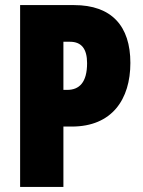

<svg xmlns="http://www.w3.org/2000/svg" viewBox="-20 -734 560 754"><path d="M271 -714H59V0H229V-237H262C420 -237 492 -344 492 -487C492 -632 418 -714 271 -714ZM255 -570C300 -570 322 -542 322 -486C322 -410 291 -381 244 -381H229V-570Z"/></svg>

Font: Noto Sans Georgian ExtraCondensed Black
Style: Regular
Weight: 900
Width: 2
Designer: Monotype Design Team, Akaki Razmadze
Foundry: Google LLC
Version: Version 2.005